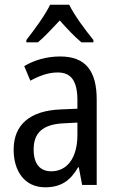

<svg xmlns="http://www.w3.org/2000/svg" viewBox="-20 -786 500 816"><path d="M274 -766H193C172 -722 128 -662 92 -616V-606H141C169 -629 201 -664 234 -699C265 -664 296 -631 326 -606H377V-616C342 -659 296 -721 274 -766ZM236 -546C179 -546 126 -531 83 -505L109 -443C149 -465 187 -478 225 -478C282 -478 309 -443 309 -359V-324L239 -321C107 -316 38 -256 38 -150C38 -58 85 10 172 10C239 10 279 -18 312 -75H315L329 0H391V-363C391 -483 345 -546 236 -546ZM252 -262 309 -265V-213C309 -113 264 -58 198 -58C152 -58 123 -87 123 -151C123 -220 160 -258 252 -262Z"/></svg>

Font: Noto Sans Telugu Condensed
Style: Regular
Weight: 400
Width: 3
Designer: Jelle Bosma - Monotype Design Team
Foundry: Monotype Imaging Inc.
Version: Version 2.005